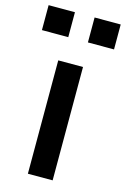

<svg xmlns="http://www.w3.org/2000/svg" viewBox="-162 -865 604 922"><g transform="rotate(15 140.0 -404.0)"><path d="M-39.1 -683.6V-807.6H91.8V-683.6ZM189.5 -683.6V-807.6H319.3V-683.6ZM74.2 0V-563.5H197.3V0Z"/></g></svg>

Font: Gothic A1
Style: Bold
Weight: 700
Version: Version 2.50